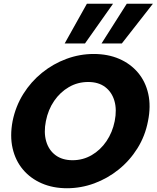

<svg xmlns="http://www.w3.org/2000/svg" viewBox="-20 -994 833 1021"><path d="M336 7Q262 7 202 -19Q142 -45 102 -92.5Q62 -140 47 -205.5Q32 -271 47 -350Q63 -429 104 -494.5Q145 -560 204 -607.5Q263 -655 333.5 -681Q404 -707 478 -707Q554 -707 614 -681Q674 -655 714 -607.5Q754 -560 768.5 -494.5Q783 -429 767 -350Q752 -271 711 -205.5Q670 -140 611 -92.5Q552 -45 481.5 -19Q411 7 336 7ZM366 -142Q421 -142 467.5 -169Q514 -196 546 -243Q578 -290 590 -350Q602 -411 588.5 -457.5Q575 -504 539.5 -531Q504 -558 449 -558Q393 -558 346.5 -531Q300 -504 268 -457.5Q236 -411 224 -350Q212 -290 225.5 -243Q239 -196 275 -169Q311 -142 366 -142ZM581 -974 432 -763H324L442 -974ZM793 -974 628 -763H520L654 -974Z"/></svg>

Font: Albert Sans Black
Style: Italic
Weight: 900
Italic angle: -11.25°
Designer: Andreas Rasmussen
Foundry: a.Foundry
Version: Version 1.025